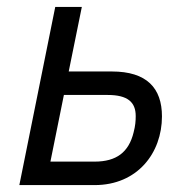

<svg xmlns="http://www.w3.org/2000/svg" viewBox="-20 -536 539 556"><path d="M36 0H254C378 0 449 -93 449 -199C449 -281 405 -329 304 -329H179L217 -516H140ZM126 -68 165 -261H292C350 -261 373 -240 373 -200C373 -186 372 -172 367 -153C353 -95 317 -68 254 -68Z"/></svg>

Font: LVC Sans
Style: Italic
Weight: 400
Italic angle: -11.31°
Designer: Mike Abbink, Paul van der Laan, Pieter van Rosmalen
Foundry: Bold Monday
Version: Version 3.0